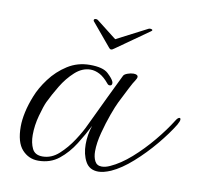

<svg xmlns="http://www.w3.org/2000/svg" viewBox="-57 -484 582 550"><g transform="rotate(10 234.0 -208.5)"><path d="M333 -422Q338 -424 342.5 -422Q347 -420 341 -416L246 -349Q242 -346 240.5 -345.5Q239 -345 237 -345Q234 -345 231 -349L175 -416Q174 -417 174 -419Q174 -422 177.5 -423Q181 -424 185 -422L244 -376ZM262 6Q236 6 224.5 -15Q213 -36 213 -65Q213 -93 222 -120Q209 -94 190.5 -64.5Q172 -35 147 -15Q122 5 87 5Q59 5 40 -16Q21 -37 21 -83Q21 -102 26 -125Q31 -148 41 -173Q51 -199 71.5 -226.5Q92 -254 121 -272.5Q150 -291 186 -291Q224 -291 239 -277Q254 -263 257 -255Q258 -253 258 -250Q258 -243 251 -243Q247 -243 244 -247Q230 -264 216.5 -271Q203 -278 190 -278Q166 -278 145 -259Q124 -240 108 -213.5Q92 -187 81 -164Q75 -151 67 -122Q59 -93 59 -65Q59 -42 67 -25.5Q75 -9 97 -9Q123 -9 144.5 -28.5Q166 -48 183 -74Q200 -100 209 -120Q256 -219 284 -276Q286 -281 295.5 -284.5Q305 -288 313 -288Q326 -288 326 -280Q326 -277 321 -269Q317 -264 306 -242.5Q295 -221 284 -199Q278 -187 268.5 -161Q259 -135 251 -104.5Q243 -74 243 -50Q243 -33 249 -21.5Q255 -10 269 -10Q280 -10 293 -16Q322 -29 352 -55.5Q382 -82 409 -114.5Q436 -147 454 -176Q460 -186 465 -186Q468 -186 468 -181Q468 -177 462 -166Q445 -138 417.5 -105Q390 -72 358.5 -44Q327 -16 298 -3Q277 6 262 6Z"/></g></svg>

Font: Gwendolyn
Style: Regular
Weight: 400
Designer: Robert E. Leuschke
Foundry: Robert E. Leuschke
Version: Version 1.010; ttfautohint (v1.8.3)